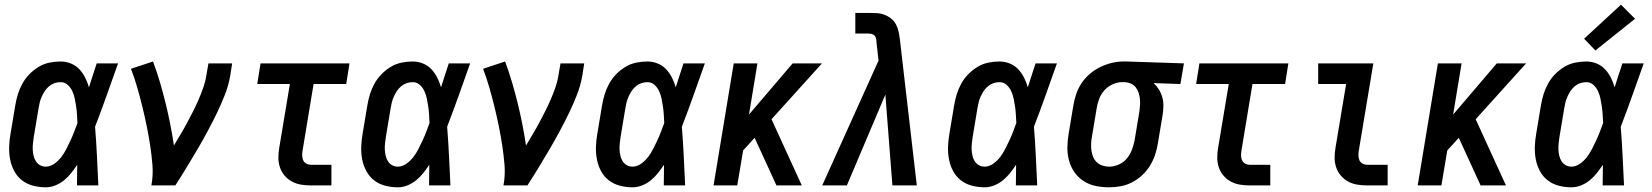

<svg xmlns="http://www.w3.org/2000/svg" viewBox="-20 -790 7040 818"><path d="M175 8Q147 8 120.5 1Q94 -6 73.5 -22Q53 -38 40.5 -61.5Q28 -85 23 -111.5Q18 -138 19 -165.5Q20 -193 25 -221L45 -341Q49 -365 56 -388Q63 -411 75 -433Q87 -455 105 -473.5Q123 -492 144.5 -505Q166 -518 190 -523Q214 -528 238 -528Q261 -528 282 -519.5Q303 -511 318 -495Q333 -479 343 -459Q353 -439 359 -418Q367 -444 375.5 -469.5Q384 -495 392 -520H483Q459 -453 435 -385Q411 -317 385 -250Q390 -188 393 -125.5Q396 -63 399 0H308Q308 -22 308.5 -44Q309 -66 309 -88Q297 -70 283.5 -53Q270 -36 253 -22Q236 -8 215.5 0Q195 8 175 8ZM175 -80Q194 -80 211.5 -92.5Q229 -105 241.5 -121.5Q254 -138 263 -156Q272 -174 280.5 -192Q289 -210 296 -228.5Q303 -247 310 -266Q309 -284 308 -301.5Q307 -319 304.5 -336Q302 -353 298.5 -370Q295 -387 288 -402Q281 -417 268.5 -428.5Q256 -440 238 -440Q225 -440 212 -435.5Q199 -431 188.5 -422Q178 -413 170.5 -401.5Q163 -390 157.5 -377.5Q152 -365 149 -352.5Q146 -340 144 -327L124 -207Q122 -194 120.5 -180Q119 -166 119.5 -153Q120 -140 123 -127Q126 -114 132.5 -103.5Q139 -93 150 -86.5Q161 -80 175 -80Z M625 0Q633 -44 629.5 -87Q626 -130 619.5 -172Q613 -214 604.5 -255.5Q596 -297 586 -337.5Q576 -378 564.5 -418Q553 -458 538 -497L632 -528Q648 -485 661 -441Q674 -397 685 -352.5Q696 -308 705 -262.5Q714 -217 721 -170Q735 -194 749.5 -218Q764 -242 777 -266.5Q790 -291 802.5 -315.5Q815 -340 826 -365.5Q837 -391 846 -416.5Q855 -442 859 -468L868 -520H969L961 -468Q954 -427 938 -386Q922 -345 903 -306Q884 -267 863 -228Q842 -189 819.5 -151Q797 -113 774 -75Q751 -37 727 0Z M1305 0Q1283 0 1262 -3.5Q1241 -7 1223 -17Q1205 -27 1192 -42.5Q1179 -58 1172.5 -77.5Q1166 -97 1166 -118.5Q1166 -140 1170 -162L1215 -432H1076L1090 -520H1469L1455 -432H1316L1269 -148Q1267 -137 1267.5 -126Q1268 -115 1272 -106.5Q1276 -98 1285 -93Q1294 -88 1305 -88H1392V0Z M1675 8Q1647 8 1620.5 1Q1594 -6 1573.5 -22Q1553 -38 1540.5 -61.5Q1528 -85 1523 -111.5Q1518 -138 1519 -165.5Q1520 -193 1525 -221L1545 -341Q1549 -365 1556 -388Q1563 -411 1575 -433Q1587 -455 1605 -473.5Q1623 -492 1644.5 -505Q1666 -518 1690 -523Q1714 -528 1738 -528Q1761 -528 1782 -519.5Q1803 -511 1818 -495Q1833 -479 1843 -459Q1853 -439 1859 -418Q1867 -444 1875.5 -469.5Q1884 -495 1892 -520H1983Q1959 -453 1935 -385Q1911 -317 1885 -250Q1890 -188 1893 -125.5Q1896 -63 1899 0H1808Q1808 -22 1808.5 -44Q1809 -66 1809 -88Q1797 -70 1783.5 -53Q1770 -36 1753 -22Q1736 -8 1715.5 0Q1695 8 1675 8ZM1675 -80Q1694 -80 1711.5 -92.5Q1729 -105 1741.5 -121.5Q1754 -138 1763 -156Q1772 -174 1780.5 -192Q1789 -210 1796 -228.5Q1803 -247 1810 -266Q1809 -284 1808 -301.5Q1807 -319 1804.5 -336Q1802 -353 1798.5 -370Q1795 -387 1788 -402Q1781 -417 1768.5 -428.5Q1756 -440 1738 -440Q1725 -440 1712 -435.5Q1699 -431 1688.5 -422Q1678 -413 1670.5 -401.5Q1663 -390 1657.5 -377.5Q1652 -365 1649 -352.5Q1646 -340 1644 -327L1624 -207Q1622 -194 1620.5 -180Q1619 -166 1619.5 -153Q1620 -140 1623 -127Q1626 -114 1632.5 -103.5Q1639 -93 1650 -86.5Q1661 -80 1675 -80Z M2125 0Q2133 -44 2129.5 -87Q2126 -130 2119.5 -172Q2113 -214 2104.5 -255.5Q2096 -297 2086 -337.5Q2076 -378 2064.5 -418Q2053 -458 2038 -497L2132 -528Q2148 -485 2161 -441Q2174 -397 2185 -352.5Q2196 -308 2205 -262.5Q2214 -217 2221 -170Q2235 -194 2249.5 -218Q2264 -242 2277 -266.5Q2290 -291 2302.5 -315.5Q2315 -340 2326 -365.5Q2337 -391 2346 -416.5Q2355 -442 2359 -468L2368 -520H2469L2461 -468Q2454 -427 2438 -386Q2422 -345 2403 -306Q2384 -267 2363 -228Q2342 -189 2319.5 -151Q2297 -113 2274 -75Q2251 -37 2227 0Z M2675 8Q2647 8 2620.5 1Q2594 -6 2573.5 -22Q2553 -38 2540.5 -61.5Q2528 -85 2523 -111.5Q2518 -138 2519 -165.5Q2520 -193 2525 -221L2545 -341Q2549 -365 2556 -388Q2563 -411 2575 -433Q2587 -455 2605 -473.5Q2623 -492 2644.5 -505Q2666 -518 2690 -523Q2714 -528 2738 -528Q2761 -528 2782 -519.5Q2803 -511 2818 -495Q2833 -479 2843 -459Q2853 -439 2859 -418Q2867 -444 2875.5 -469.5Q2884 -495 2892 -520H2983Q2959 -453 2935 -385Q2911 -317 2885 -250Q2890 -188 2893 -125.5Q2896 -63 2899 0H2808Q2808 -22 2808.5 -44Q2809 -66 2809 -88Q2797 -70 2783.5 -53Q2770 -36 2753 -22Q2736 -8 2715.5 0Q2695 8 2675 8ZM2675 -80Q2694 -80 2711.5 -92.5Q2729 -105 2741.5 -121.5Q2754 -138 2763 -156Q2772 -174 2780.5 -192Q2789 -210 2796 -228.5Q2803 -247 2810 -266Q2809 -284 2808 -301.5Q2807 -319 2804.5 -336Q2802 -353 2798.5 -370Q2795 -387 2788 -402Q2781 -417 2768.5 -428.5Q2756 -440 2738 -440Q2725 -440 2712 -435.5Q2699 -431 2688.5 -422Q2678 -413 2670.5 -401.5Q2663 -390 2657.5 -377.5Q2652 -365 2649 -352.5Q2646 -340 2644 -327L2624 -207Q2622 -194 2620.5 -180Q2619 -166 2619.5 -153Q2620 -140 2623 -127Q2626 -114 2632.5 -103.5Q2639 -93 2650 -86.5Q2661 -80 2675 -80Z M3020 0 3106 -520H3207L3171 -302L3357 -520H3482L3267 -282L3396 0H3288L3195 -203L3146 -149L3121 0Z M3483 0 3723 -532 3714 -611Q3714 -618 3712.5 -625.5Q3711 -633 3706.5 -638Q3702 -643 3694.5 -645Q3687 -647 3680 -647H3624V-735H3680Q3698 -735 3715.5 -734Q3733 -733 3748.5 -727Q3764 -721 3777 -710.5Q3790 -700 3797.5 -685.5Q3805 -671 3808.5 -654.5Q3812 -638 3814 -621L3886 0H3782L3752 -387L3588 0Z M4175 8Q4147 8 4120.5 1Q4094 -6 4073.5 -22Q4053 -38 4040.5 -61.5Q4028 -85 4023 -111.5Q4018 -138 4019 -165.5Q4020 -193 4025 -221L4045 -341Q4049 -365 4056 -388Q4063 -411 4075 -433Q4087 -455 4105 -473.5Q4123 -492 4144.5 -505Q4166 -518 4190 -523Q4214 -528 4238 -528Q4261 -528 4282 -519.5Q4303 -511 4318 -495Q4333 -479 4343 -459Q4353 -439 4359 -418Q4367 -444 4375.5 -469.5Q4384 -495 4392 -520H4483Q4459 -453 4435 -385Q4411 -317 4385 -250Q4390 -188 4393 -125.5Q4396 -63 4399 0H4308Q4308 -22 4308.5 -44Q4309 -66 4309 -88Q4297 -70 4283.5 -53Q4270 -36 4253 -22Q4236 -8 4215.5 0Q4195 8 4175 8ZM4175 -80Q4194 -80 4211.5 -92.5Q4229 -105 4241.5 -121.5Q4254 -138 4263 -156Q4272 -174 4280.5 -192Q4289 -210 4296 -228.5Q4303 -247 4310 -266Q4309 -284 4308 -301.5Q4307 -319 4304.5 -336Q4302 -353 4298.5 -370Q4295 -387 4288 -402Q4281 -417 4268.5 -428.5Q4256 -440 4238 -440Q4225 -440 4212 -435.5Q4199 -431 4188.5 -422Q4178 -413 4170.5 -401.5Q4163 -390 4157.5 -377.5Q4152 -365 4149 -352.5Q4146 -340 4144 -327L4124 -207Q4122 -194 4120.5 -180Q4119 -166 4119.5 -153Q4120 -140 4123 -127Q4126 -114 4132.5 -103.5Q4139 -93 4150 -86.5Q4161 -80 4175 -80Z M4705 8Q4675 8 4647 2Q4619 -4 4596 -19Q4573 -34 4557.5 -56.5Q4542 -79 4534.5 -106Q4527 -133 4527.5 -162.5Q4528 -192 4533 -221L4553 -341Q4557 -366 4565.5 -390.5Q4574 -415 4588.5 -436.5Q4603 -458 4623.5 -475.5Q4644 -493 4668 -504.5Q4692 -516 4716.5 -522Q4741 -528 4766 -528Q4770 -528 4773.5 -528Q4777 -528 4781 -528L5024 -520L5009 -432L4895 -436Q4908 -424 4917.5 -408.5Q4927 -393 4932 -375Q4937 -357 4936.5 -337.5Q4936 -318 4933 -299L4913 -179Q4909 -154 4901 -130Q4893 -106 4879 -83.5Q4865 -61 4845.5 -43Q4826 -25 4802.5 -13Q4779 -1 4754 3.5Q4729 8 4705 8ZM4705 -80Q4726 -80 4746.5 -89Q4767 -98 4781 -115Q4795 -132 4802.5 -152Q4810 -172 4814 -193L4834 -313Q4836 -327 4837 -341Q4838 -355 4836.5 -368.5Q4835 -382 4831 -394.5Q4827 -407 4819 -417.5Q4811 -428 4799 -433.5Q4787 -439 4773 -440H4767Q4765 -440 4763.5 -440Q4762 -440 4760 -440Q4740 -440 4719.5 -430.5Q4699 -421 4684.5 -404.5Q4670 -388 4662.5 -367.5Q4655 -347 4652 -327L4632 -207Q4629 -192 4628.5 -177Q4628 -162 4630 -148Q4632 -134 4637.5 -121Q4643 -108 4653 -98.5Q4663 -89 4677 -84.5Q4691 -80 4705 -80Z M5305 0Q5283 0 5262 -3.5Q5241 -7 5223 -17Q5205 -27 5192 -42.5Q5179 -58 5172.5 -77.5Q5166 -97 5166 -118.5Q5166 -140 5170 -162L5215 -432H5076L5090 -520H5469L5455 -432H5316L5269 -148Q5267 -137 5267.5 -126Q5268 -115 5272 -106.5Q5276 -98 5285 -93Q5294 -88 5305 -88H5392V0Z M5805 0Q5783 0 5762 -3.5Q5741 -7 5723 -17Q5705 -27 5692 -42.5Q5679 -58 5672.5 -77.5Q5666 -97 5666 -118.5Q5666 -140 5670 -162L5715 -432H5596V-520H5831L5769 -148Q5767 -137 5767.5 -126Q5768 -115 5772 -106.5Q5776 -98 5785 -93Q5794 -88 5805 -88H5892V0Z M6020 0 6106 -520H6207L6171 -302L6357 -520H6482L6267 -282L6396 0H6288L6195 -203L6146 -149L6121 0Z M6675 8Q6647 8 6620.5 1Q6594 -6 6573.5 -22Q6553 -38 6540.5 -61.5Q6528 -85 6523 -111.5Q6518 -138 6519 -165.5Q6520 -193 6525 -221L6545 -341Q6549 -365 6556 -388Q6563 -411 6575 -433Q6587 -455 6605 -473.5Q6623 -492 6644.5 -505Q6666 -518 6690 -523Q6714 -528 6738 -528Q6761 -528 6782 -519.5Q6803 -511 6818 -495Q6833 -479 6843 -459Q6853 -439 6859 -418Q6867 -444 6875.5 -469.5Q6884 -495 6892 -520H6983Q6959 -453 6935 -385Q6911 -317 6885 -250Q6890 -188 6893 -125.5Q6896 -63 6899 0H6808Q6808 -22 6808.5 -44Q6809 -66 6809 -88Q6797 -70 6783.5 -53Q6770 -36 6753 -22Q6736 -8 6715.5 0Q6695 8 6675 8ZM6675 -80Q6694 -80 6711.5 -92.5Q6729 -105 6741.5 -121.5Q6754 -138 6763 -156Q6772 -174 6780.5 -192Q6789 -210 6796 -228.5Q6803 -247 6810 -266Q6809 -284 6808 -301.5Q6807 -319 6804.5 -336Q6802 -353 6798.5 -370Q6795 -387 6788 -402Q6781 -417 6768.5 -428.5Q6756 -440 6738 -440Q6725 -440 6712 -435.5Q6699 -431 6688.5 -422Q6678 -413 6670.5 -401.5Q6663 -390 6657.5 -377.5Q6652 -365 6649 -352.5Q6646 -340 6644 -327L6624 -207Q6622 -194 6620.5 -180Q6619 -166 6619.5 -153Q6620 -140 6623 -127Q6626 -114 6632.5 -103.5Q6639 -93 6650 -86.5Q6661 -80 6675 -80ZM6777 -575 6729 -625 6886 -770 6946 -710Z"/></svg>

Font: Iosevka SS04 Semibold
Style: Italic
Weight: 600
Italic angle: -9°
Monospace: yes
Designer: Belleve Invis
Foundry: Belleve Invis
Version: Version 19.0.0; ttfautohint (v1.8.4)